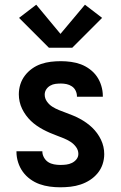

<svg xmlns="http://www.w3.org/2000/svg" viewBox="-20 -788 515 816"><path d="M236 8Q214 8 191.5 5Q169 2 148 -5.5Q127 -13 108.5 -26.5Q90 -40 77 -58Q64 -76 57 -98Q50 -120 50 -142V-145H160V-144Q160 -131 167 -118.5Q174 -106 185 -99Q196 -92 209.5 -89.5Q223 -87 236 -87Q249 -87 261.5 -88.5Q274 -90 285.5 -95.5Q297 -101 305 -111Q313 -121 313 -134Q313 -150 303 -163.5Q293 -177 279.5 -185.5Q266 -194 251.5 -200Q237 -206 222 -211.5Q207 -217 192 -223.5Q177 -230 163 -237.5Q149 -245 136 -254Q123 -263 111.5 -274Q100 -285 90.5 -298Q81 -311 74 -325.5Q67 -340 63.5 -355.5Q60 -371 60 -387Q60 -409 66.5 -429.5Q73 -450 86 -467Q99 -484 116.5 -496.5Q134 -509 154.5 -516Q175 -523 196 -525.5Q217 -528 239 -528Q260 -528 282 -525Q304 -522 324 -514.5Q344 -507 362 -493.5Q380 -480 392 -462.5Q404 -445 410.5 -423.5Q417 -402 417 -381V-377H307V-379Q307 -391 301.5 -402.5Q296 -414 285.5 -421Q275 -428 263 -430.5Q251 -433 239 -433Q227 -433 215.5 -431.5Q204 -430 193.5 -424Q183 -418 176.5 -408Q170 -398 170 -386Q170 -370 179.5 -356.5Q189 -343 202.5 -334.5Q216 -326 231 -320Q246 -314 261 -308.5Q276 -303 290.5 -297Q305 -291 319 -283.5Q333 -276 346.5 -266.5Q360 -257 371.5 -246Q383 -235 392.5 -222Q402 -209 409 -194.5Q416 -180 419.5 -164.5Q423 -149 423 -133Q423 -111 416 -90Q409 -69 395 -52Q381 -35 362.5 -23Q344 -11 323 -4Q302 3 280 5.5Q258 8 236 8ZM188 -585 61 -712 134 -768 237 -644 341 -768 414 -712 287 -585Z"/></svg>

Font: Iosevka QP
Style: Bold
Weight: 700
Designer: Belleve Invis
Foundry: Belleve Invis
Version: Version 20.0.0; ttfautohint (v1.8.4)